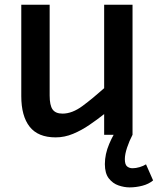

<svg xmlns="http://www.w3.org/2000/svg" viewBox="-20 -570 668 812"><path d="M215.5 11Q141 11 105.5 -34Q70 -79 70 -163.5V-550H190V-166Q190 -124.5 202.5 -107Q215 -89.5 244.5 -89.5Q285.5 -89.5 329.5 -122.2Q373.5 -155 420.5 -197V-550H540.5V0H420.5V-87.5Q391.5 -64.5 358.2 -41.8Q325 -19 289 -4Q253 11 215.5 11ZM528 222.5Q505.5 222.5 481.2 214.2Q457 206 440.2 184.5Q423.5 163 423.5 124Q423.5 82 441.8 38.8Q460 -4.5 484 -35.5L540.5 0Q527 25.5 517.5 54Q508 82.5 508 103Q508 126 517.5 133.8Q527 141.5 540.5 141.5Q554.5 141.5 570.5 136.8Q586.5 132 597.5 125L627.5 193Q609 208.5 582 215.5Q555 222.5 528 222.5Z"/></svg>

Font: Junction SemiBold
Style: Regular
Weight: 600
Designer: Caroline Hadilaksono
Foundry: Caroline Hadilaksono, Tyler Finck, The League of Moveable Type
Version: Version 2.000; ttfautohint (v1.8.3)